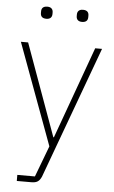

<svg xmlns="http://www.w3.org/2000/svg" viewBox="-60 -738 582 978"><g transform="rotate(5 231.0 -249.0)"><path d="M403 -508H438L190 167C179 191 167 200 138 200H64V169H154L214 10L23 -508H60L230 -38H233ZM142 -636C119 -636 112 -648 112 -663V-671C112 -686 119 -698 142 -698C163 -698 171 -686 171 -671V-663C171 -648 163 -636 142 -636ZM324 -636C303 -636 295 -648 295 -663V-671C295 -686 303 -698 324 -698C347 -698 354 -686 354 -671V-663C354 -648 347 -636 324 -636Z"/></g></svg>

Font: Plexus Sans ExtraLight
Style: Regular
Weight: 250
Version: Version 2.001;PS 002.001;hotconv 1.0.70;makeotf.lib2.5.58329